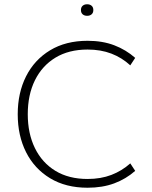

<svg xmlns="http://www.w3.org/2000/svg" viewBox="-20 -869 710 899"><path d="M390 10Q288 10 214.5 -34.5Q141 -79 102 -156.5Q63 -234 63 -334Q63 -434 102 -511.5Q141 -589 214.5 -633.5Q288 -678 390 -678Q460 -678 515 -657Q570 -636 613 -598L590 -563Q551 -599 501.5 -618Q452 -637 390 -637Q302 -637 239.5 -599Q177 -561 143.5 -493Q110 -425 110 -334Q110 -244 143.5 -175.5Q177 -107 239.5 -69Q302 -31 390 -31Q452 -31 501.5 -50Q551 -69 590 -104L613 -69Q570 -31 515 -10.5Q460 10 390 10ZM388 -795Q375 -795 367 -802Q359 -809 359 -822Q359 -835 367 -842Q375 -849 388 -849Q401 -849 409 -842Q417 -835 417 -822Q417 -809 409 -802Q401 -795 388 -795Z"/></svg>

Font: Gantari ExtraLight
Style: Regular
Weight: 250
Designer: Anugrah Pasau
Foundry: Lafontype
Version: Version 1.000